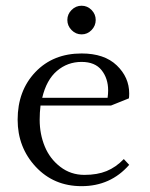

<svg xmlns="http://www.w3.org/2000/svg" viewBox="-20 -637 519 664"><path d="M41 -223.1Q41 -323.2 102.3 -387.7Q163.6 -452.1 262.2 -452.1Q340.8 -452.1 383.8 -410.9Q426.8 -369.6 426.8 -314Q426.8 -302.7 425.8 -296.9L363.8 -272H120.1Q117.2 -247.6 117.2 -223.1Q117.2 -173.3 134.8 -130.6Q152.3 -87.9 188.5 -60.1Q224.6 -32.2 272 -32.2Q316.4 -32.2 348.6 -45.4Q380.9 -58.6 408.2 -86.9L426.8 -66.9Q362.3 6.8 262.2 6.8Q166 6.8 103.5 -60.3Q41 -127.4 41 -223.1ZM126 -298.8H352.1Q354 -312.5 354 -324.2Q354 -365.7 331.3 -394.3Q308.6 -422.9 262.2 -422.9Q213.4 -422.9 177 -391.8Q140.6 -360.8 126 -298.8ZM227.5 -533Q212.9 -547.9 212.9 -567.9Q212.9 -587.9 227.5 -602.5Q242.2 -617.2 262.2 -617.2Q282.2 -617.2 296.6 -602.5Q311 -587.9 311 -567.9Q311 -547.9 296.6 -533Q282.2 -518.1 262.2 -518.1Q242.2 -518.1 227.5 -533Z"/></svg>

Font: Dihjauti S
Style: Regular
Weight: 400
Designer: T. Christopher White
Version: Version 3.0.0